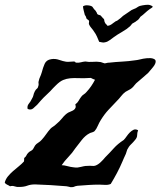

<svg xmlns="http://www.w3.org/2000/svg" viewBox="-60 -776 677 810"><path d="M200.2 -79.1Q210 -79.1 224.1 -75.2Q238.3 -71.3 249 -70.3Q260.7 -68.4 267.6 -69.3Q274.4 -70.3 280.8 -71.8Q287.1 -73.2 293.5 -74.7Q299.8 -76.2 310.5 -76.2Q318.4 -77.1 327.6 -76.2Q336.9 -75.2 341.8 -77.1Q353.5 -81.1 364.7 -91.8Q376 -102.5 383.8 -112.3Q404.3 -132.8 420.4 -150.9Q436.5 -168.9 461.9 -185.5Q467.8 -191.4 474.1 -200.7Q480.5 -210 487.8 -217.3Q495.1 -224.6 503.4 -228.5Q511.7 -232.4 522.5 -226.6Q518.6 -215.8 518.6 -205.6Q518.6 -195.3 509.8 -185.5Q502 -175.8 492.7 -167Q483.4 -158.2 476.6 -144.5Q473.6 -136.7 472.7 -132.3Q471.7 -127.9 467.8 -120.1Q464.8 -113.3 462.4 -108.4Q460 -103.5 457 -95.7Q446.3 -70.3 433.6 -46.4Q420.9 -22.5 407.2 0Q396.5 4.9 382.3 3.9Q368.2 2.9 358.4 2.9Q335.9 2.9 313.5 4.4Q291 5.9 266.6 7.8Q259.8 8.8 257.3 9.8Q254.9 10.7 252.9 11.7Q251 12.7 248 13.2Q245.1 13.7 238.3 13.7Q234.4 12.7 230 11.7Q225.6 10.7 220.7 9.8Q183.6 6.8 152.8 4.9Q122.1 2.9 87.9 2Q69.3 2 55.2 7.3Q41 12.7 21.5 12.7Q11.7 13.7 2 10.3Q-7.8 6.8 -17.6 9.8Q-23.4 5.9 -30.3 2.9Q-37.1 0 -40 -5.9Q-36.1 -20.5 -26.4 -32.2Q-16.6 -43.9 -4.9 -54.2Q6.8 -64.5 19 -74.2Q31.2 -84 41 -94.7Q42 -98.6 42 -109.4Q48.8 -114.3 51.3 -120.1Q53.7 -126 59.6 -131.8Q64.5 -136.7 69.8 -139.2Q75.2 -141.6 79.1 -146.5Q82 -150.4 83.5 -154.3Q85 -158.2 87.9 -162.1Q92.8 -168.9 101.1 -173.8Q109.4 -178.7 116.2 -186.5Q126 -197.3 134.8 -210Q143.6 -222.7 153.3 -233.4Q158.2 -238.3 164.6 -242.2Q170.9 -246.1 175.8 -251Q191.4 -263.7 203.1 -278.3Q214.8 -293 227.5 -300.8Q233.4 -303.7 239.7 -306.2Q246.1 -308.6 251 -312Q255.9 -315.4 258.3 -320.8Q260.7 -326.2 257.8 -335.9Q266.6 -341.8 271.5 -350.6Q276.4 -359.4 282.2 -367.2Q287.1 -374 293.5 -377.9Q299.8 -381.8 304.7 -387.7Q316.4 -400.4 324.7 -412.6Q333 -424.8 340.8 -439.5Q332 -442.4 323.2 -447.3Q293 -445.3 272.5 -446.3Q252 -447.3 236.3 -445.8Q220.7 -444.3 206.5 -438.5Q192.4 -432.6 175.8 -416Q168.9 -409.2 164.1 -404.3Q159.2 -399.4 151.4 -390.6Q134.8 -375 124 -364.3Q113.3 -353.5 97.7 -335Q89.8 -327.1 80.1 -318.8Q70.3 -310.5 56.6 -316.4Q53.7 -329.1 61.5 -338.4Q69.3 -347.7 74.2 -358.4Q80.1 -368.2 81.1 -374.5Q82 -380.9 86.9 -390.6Q90.8 -398.4 95.7 -401.9Q100.6 -405.3 102.5 -416Q103.5 -420.9 102.5 -425.3Q101.6 -429.7 103.5 -434.6Q105.5 -444.3 108.9 -451.2Q112.3 -458 116.2 -470.7Q121.1 -490.2 128.4 -506.8Q135.7 -523.4 156.2 -526.4Q172.9 -529.3 189.5 -523.4Q206.1 -517.6 218.8 -515.6Q226.6 -514.6 235.4 -515.6Q244.1 -516.6 252 -516.6Q257.8 -515.6 257.3 -514.2Q256.8 -512.7 261.7 -511.7Q272.5 -510.7 281.2 -513.2Q290 -515.6 299.8 -516.6Q314.5 -513.7 331.5 -515.1Q348.6 -516.6 360.4 -514.6Q365.2 -514.6 370.6 -512.2Q376 -509.8 380.9 -508.8Q385.7 -508.8 390.1 -510.3Q394.5 -511.7 401.4 -511.7Q426.8 -514.6 455.1 -516.1Q483.4 -517.6 508.8 -521.5Q519.5 -522.5 528.8 -524.9Q538.1 -527.3 543.9 -528.3Q549.8 -529.3 558.6 -530.3Q567.4 -531.2 575.2 -530.8Q583 -530.3 589.4 -527.3Q595.7 -524.4 596.7 -518.6Q597.7 -507.8 585.9 -493.2Q574.2 -478.5 565.4 -468.8Q553.7 -458 542.5 -448.7Q531.2 -439.5 521.5 -430.7Q513.7 -424.8 507.8 -417Q502 -409.2 496.1 -404.3Q490.2 -399.4 482.9 -396Q475.6 -392.6 469.7 -388.7Q459 -380.9 451.2 -370.6Q443.4 -360.4 432.6 -349.6Q414.1 -330.1 397.5 -312.5Q380.9 -294.9 365.2 -269.5Q358.4 -258.8 352.5 -245.1Q346.7 -231.4 338.9 -222.7Q334 -218.8 327.6 -217.3Q321.3 -215.8 316.4 -212.9Q299.8 -204.1 284.7 -185.1Q269.5 -166 257.8 -150.4Q245.1 -130.9 228.5 -113.8Q211.9 -96.7 200.2 -79.1ZM358.4 -599.6Q353.5 -611.3 349.1 -621.6Q344.7 -631.8 336.9 -642.6Q332 -650.4 325.2 -658.2Q318.4 -666 315.4 -673.8Q314.5 -677.7 315.4 -681.2Q316.4 -684.6 315.4 -688.5Q313.5 -691.4 310.1 -693.4Q306.6 -695.3 304.7 -698.2Q302.7 -706.1 301.3 -708Q299.8 -710 297.9 -712.9Q295.9 -720.7 293.5 -730Q291 -739.3 290 -749Q297.9 -754.9 311.5 -753.4Q325.2 -752 330.1 -747.1Q332 -745.1 333.5 -742.2Q335 -739.3 336.9 -737.3Q338.9 -735.4 341.3 -732.9Q343.8 -730.5 345.7 -726.6Q347.7 -724.6 348.6 -721.2Q349.6 -717.8 351.6 -715.8Q353.5 -713.9 358.4 -712.9Q363.3 -711.9 365.2 -710Q372.1 -701.2 374 -699.7Q376 -698.2 377.9 -696.3Q379.9 -693.4 379.9 -690.4Q379.9 -687.5 381.8 -682.6Q385.7 -674.8 387.2 -674.3Q388.7 -673.8 393.6 -667Q400.4 -668 404.3 -669.9Q408.2 -671.9 411.1 -673.8Q414.1 -675.8 417.5 -678.7Q420.9 -681.6 425.8 -684.6Q427.7 -686.5 431.2 -687.5Q434.6 -688.5 436.5 -690.4Q443.4 -695.3 448.7 -699.7Q454.1 -704.1 459 -709Q469.7 -716.8 483.4 -725.6Q496.1 -735.4 504.4 -737.8Q512.7 -740.2 523.4 -748Q527.3 -751 541 -753.4Q554.7 -755.9 564.5 -755.9Q570.3 -755.9 577.1 -752.9Q584 -750 584 -748Q585 -746.1 579.6 -742.7Q574.2 -739.3 571.3 -737.3Q560.5 -729.5 551.8 -721.2Q543 -712.9 532.2 -705.1Q527.3 -697.3 523.9 -693.8Q520.5 -690.4 515.6 -687.5Q511.7 -683.6 506.3 -681.2Q501 -678.7 497.1 -675.8Q495.1 -672.9 493.2 -670.4Q491.2 -668 488.3 -665Q475.6 -653.3 455.1 -641.6Q434.6 -629.9 419.9 -619.1Q413.1 -614.3 403.3 -606.9Q393.6 -599.6 383.8 -597.7Q377 -595.7 370.6 -597.2Q364.3 -598.6 358.4 -599.6Z"/></svg>

Font: Trade Winds
Style: Regular
Weight: 400
Designer: Squid
Foundry: Font Diner, Inc DBA Sideshow
Version: Version 1.000